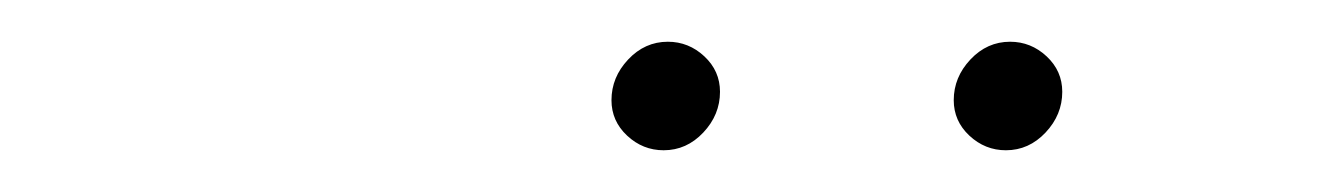

<svg xmlns="http://www.w3.org/2000/svg" viewBox="-20 -713 640 92"><path d="M273 -665Q273 -676 281 -684.5Q289 -693 300 -693Q310 -693 317.5 -686Q325 -679 325 -669Q325 -658 317 -649.5Q309 -641 298 -641Q288 -641 280.5 -648Q273 -655 273 -665ZM437 -665Q437 -676 445 -684.5Q453 -693 464 -693Q474 -693 481.5 -686Q489 -679 489 -669Q489 -658 481 -649.5Q473 -641 462 -641Q452 -641 444.5 -648Q437 -655 437 -665Z"/></svg>

Font: Montserrat Alternates Thin
Style: Italic
Weight: 250
Italic angle: -11.3°
Designer: Julieta Ulanovsky
Foundry: Julieta Ulanovsky
Version: Version 7.200